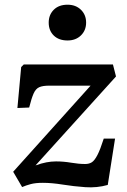

<svg xmlns="http://www.w3.org/2000/svg" viewBox="-20 -786 540 816"><path d="M81 -512H460L473 -461L131 -83Q156 -92 177 -96Q198 -100 218 -100Q250 -100 282.5 -94.5Q315 -89 342 -89Q359 -89 370.5 -96.5Q382 -104 394 -127Q406 -150 421 -197H469L438 0Q392 13 342.5 9.5Q293 6 246.5 -1.5Q200 -9 162 -9Q131 -9 110.5 -3.5Q90 2 74 9L36 -56L365 -422H189Q162 -422 147 -415.5Q132 -409 123 -389Q114 -369 104 -329L54 -327L70 -501ZM187 -690Q187 -723 208.5 -744.5Q230 -766 267 -766Q302 -766 324 -744.5Q346 -723 346 -690Q346 -657 324 -635.5Q302 -614 267 -614Q230 -614 208.5 -635Q187 -656 187 -690Z"/></svg>

Font: Literata 36pt SemiBold
Style: Italic
Weight: 600
Italic angle: -2°
Designer: Latin by Veronika Burian and Jose Scaglione. Greek by Irene Vlachou. Cyrillic by Vera Evstafieva
Foundry: TypeTogether
Version: Version 3.002